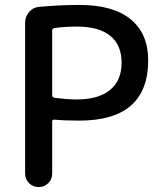

<svg xmlns="http://www.w3.org/2000/svg" viewBox="-20 -760 654 780"><path d="M192 -636V-373Q192 -365 201 -363Q252 -356 292 -356Q380 -356 427 -394.5Q474 -433 474 -505Q474 -577 428 -614.5Q382 -652 292 -652Q244 -652 201 -646Q192 -644 192 -636ZM82 -55V-668Q82 -692 98 -711Q114 -730 138 -732Q223 -740 302 -740Q440 -740 511 -681.5Q582 -623 582 -515Q582 -270 302 -270Q243 -270 200 -274Q192 -274 192 -266V-55Q192 -32 176 -16Q160 0 137 0Q114 0 98 -16Q82 -32 82 -55Z"/></svg>

Font: Rounded Mplus 1c Medium
Style: Regular
Weight: 500
Version: Version 1.059.20150529